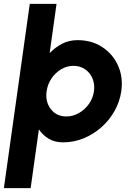

<svg xmlns="http://www.w3.org/2000/svg" viewBox="-66 -720 710 990"><path d="M-46 250 87.5 -700H225.5L190 -446Q218 -475.5 253.8 -494.2Q289.5 -513 333.5 -513Q406.5 -513 461 -477.5Q515.5 -442 542.5 -382.2Q569.5 -322.5 559.5 -250Q551.5 -195.5 524.5 -147.5Q497.5 -99.5 456.2 -63.2Q415 -27 364.5 -6.5Q314 14 259.5 14Q215.5 14 184.8 -4.8Q154 -23.5 134.5 -53L92 250ZM276 -119.5Q310 -119.5 340.8 -137Q371.5 -154.5 392.5 -184Q413.5 -213.5 418.5 -250Q423.5 -285.5 411 -315.2Q398.5 -345 372.8 -362.8Q347 -380.5 312.5 -380.5Q279 -380.5 249.2 -362.8Q219.5 -345 199.5 -315.5Q179.5 -286 174.5 -250Q166.5 -196 195.8 -157.8Q225 -119.5 276 -119.5Z"/></svg>

Font: Urbanist ExtraBold
Style: Italic
Weight: 800
Italic angle: -8°
Designer: Corey Hu
Foundry: Corey Hu
Version: Version 1.321; ttfautohint (v1.8.4.7-5d5b)